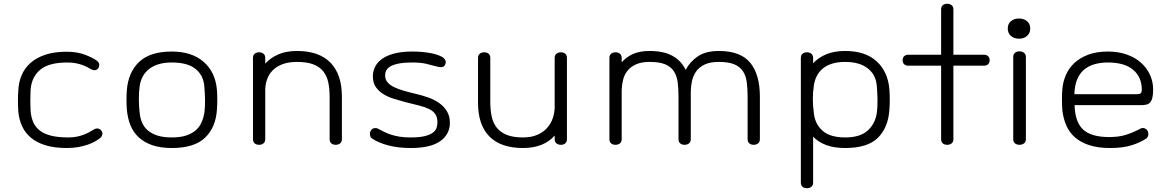

<svg xmlns="http://www.w3.org/2000/svg" viewBox="-20 -696 6199 1017"><path d="M334 88Q269 88 222.5 74Q176 60 145 34.5Q114 9 97.5 -26.5Q81 -62 77 -105Q75 -136 75 -163Q75 -190 77 -218Q79 -261 95 -298.5Q111 -336 142.5 -363.5Q174 -391 221.5 -406.5Q269 -422 332 -422Q389 -422 430.5 -406Q472 -390 492 -375Q512 -361 503 -339Q498 -328 487.5 -325Q477 -322 465 -328Q455 -333 443.5 -339.5Q432 -346 417 -351.5Q402 -357 382.5 -361Q363 -365 336 -365Q239 -365 193 -326.5Q147 -288 142 -220Q139 -163 142 -108Q145 -74 156.5 -48Q168 -22 191.5 -4Q215 14 252 23Q289 32 342 32Q370 32 391.5 27Q413 22 429.5 15Q446 8 458 1Q470 -6 479 -11Q489 -17 499.5 -15Q510 -13 517 -4Q525 7 521.5 18Q518 29 512 34Q501 43 484.5 52.5Q468 62 445.5 70Q423 78 395 83Q367 88 334 88Z M890 -423Q996 -423 1058.5 -368.5Q1121 -314 1129 -220Q1131 -195 1131 -167Q1131 -139 1129 -115Q1123 -21 1066 33.5Q1009 88 890 88Q831 88 788 73.5Q745 59 716 32.5Q687 6 671.5 -31.5Q656 -69 652 -115Q650 -140 650 -168Q650 -196 652 -220Q660 -315 718 -369Q776 -423 890 -423ZM1062 -241Q1057 -298 1015 -331.5Q973 -365 890 -365Q849 -365 819 -355.5Q789 -346 768.5 -329.5Q748 -313 736 -290.5Q724 -268 720 -241Q715 -206 715.5 -168Q716 -130 720 -96Q723 -68 733.5 -44.5Q744 -21 764.5 -4Q785 13 815.5 22.5Q846 32 890 32Q933 32 963.5 22.5Q994 13 1014.5 -4Q1035 -21 1046 -44.5Q1057 -68 1062 -96Q1067 -131 1066 -170Q1065 -209 1062 -241Z M1726 -184Q1726 -227 1718.5 -261Q1711 -295 1691.5 -319Q1672 -343 1638.5 -355.5Q1605 -368 1553 -368Q1508 -368 1476.5 -356Q1445 -344 1425 -324Q1405 -304 1395.5 -278Q1386 -252 1385 -224V41Q1385 56 1375.5 63.5Q1366 71 1352 71Q1338 71 1329 63.5Q1320 56 1320 41V-389Q1320 -404 1329 -411.5Q1338 -419 1352 -419Q1366 -419 1375.5 -411.5Q1385 -404 1385 -389V-359Q1413 -390 1454.5 -408Q1496 -426 1553 -426Q1670 -426 1730.5 -364Q1791 -302 1791 -184V41Q1791 56 1781.5 63.5Q1772 71 1758 71Q1744 71 1735 63.5Q1726 56 1726 41V-184Z M2155 32Q2202 32 2230 25Q2258 18 2273 6.5Q2288 -5 2292.5 -19.5Q2297 -34 2297 -49Q2297 -76 2285 -92.5Q2273 -109 2251 -119.5Q2229 -130 2198 -137.5Q2167 -145 2128 -155Q2098 -163 2067 -172.5Q2036 -182 2011.5 -197Q1987 -212 1971 -234.5Q1955 -257 1955 -292Q1955 -317 1966 -340.5Q1977 -364 2001.5 -382.5Q2026 -401 2066 -412Q2106 -423 2164 -423Q2212 -423 2253.5 -416Q2295 -409 2321 -395Q2332 -389 2338 -378.5Q2344 -368 2338 -354Q2333 -342 2321 -340.5Q2309 -339 2292 -344Q2268 -351 2238 -358Q2208 -365 2165 -365Q2123 -365 2095.5 -360Q2068 -355 2051 -346Q2034 -337 2027 -324.5Q2020 -312 2020 -297Q2020 -276 2031.5 -261.5Q2043 -247 2064.5 -236Q2086 -225 2116.5 -216Q2147 -207 2186 -198Q2216 -191 2247.5 -180Q2279 -169 2304.5 -151.5Q2330 -134 2346.5 -108Q2363 -82 2363 -45Q2363 15 2312 51.5Q2261 88 2156 88Q2087 88 2034 73.5Q1981 59 1950 37Q1942 32 1940 19.5Q1938 7 1943 -2Q1950 -15 1961.5 -17Q1973 -19 1981 -15Q1998 -6 2015 2.5Q2032 11 2052 17.5Q2072 24 2097 28Q2122 32 2155 32Z M2577 -156Q2577 -113 2584.5 -78.5Q2592 -44 2611.5 -19.5Q2631 5 2664.5 18.5Q2698 32 2750 32Q2795 32 2826.5 18Q2858 4 2878 -18.5Q2898 -41 2907.5 -68.5Q2917 -96 2918 -124V-389Q2918 -404 2927.5 -411.5Q2937 -419 2951 -419Q2965 -419 2974 -411.5Q2983 -404 2983 -389V41Q2983 56 2974 63.5Q2965 71 2951 71Q2937 71 2927.5 63.5Q2918 56 2918 41V22Q2860 88 2750 88Q2633 88 2572.5 27Q2512 -34 2512 -152V-389Q2512 -404 2521.5 -411.5Q2531 -419 2545 -419Q2559 -419 2568 -411.5Q2577 -404 2577 -389Z M3574 -184Q3574 -227 3569.5 -261Q3565 -295 3549 -319Q3533 -343 3503 -355.5Q3473 -368 3421 -368Q3377 -368 3348.5 -355Q3320 -342 3303.5 -321Q3287 -300 3280.5 -273.5Q3274 -247 3273 -220V41Q3273 56 3263.5 63.5Q3254 71 3240 71Q3226 71 3217 63.5Q3208 56 3208 41V-389Q3208 -404 3217 -411.5Q3226 -419 3240 -419Q3254 -419 3263.5 -411.5Q3273 -404 3273 -389V-366Q3297 -394 3333 -410Q3369 -426 3421 -426Q3495 -426 3541.5 -400.5Q3588 -375 3612 -326Q3635 -370 3677 -398Q3719 -426 3787 -426Q3903 -426 3954 -363.5Q4005 -301 4005 -184V41Q4005 56 3995.5 63.5Q3986 71 3972 71Q3958 71 3949 63.5Q3940 56 3940 41V-184Q3940 -227 3935.5 -261Q3931 -295 3915 -319Q3899 -343 3869 -355.5Q3839 -368 3787 -368Q3741 -368 3712 -354Q3683 -340 3667 -317Q3651 -294 3645 -265.5Q3639 -237 3639 -209V41Q3639 56 3629.5 63.5Q3620 71 3606 71Q3592 71 3583 63.5Q3574 56 3574 41V-184Z M4457 -426Q4563 -426 4623 -371.5Q4683 -317 4691 -223Q4693 -198 4693 -168.5Q4693 -139 4691 -115Q4685 -21 4630.5 33.5Q4576 88 4457 88Q4398 88 4356.5 72.5Q4315 57 4287 28V271Q4287 286 4277.5 293.5Q4268 301 4254 301Q4240 301 4231 293.5Q4222 286 4222 271V-389Q4222 -404 4231 -411.5Q4240 -419 4254 -419Q4268 -419 4277.5 -411.5Q4287 -404 4287 -389V-361Q4316 -392 4358 -409Q4400 -426 4457 -426ZM4624 -244Q4619 -301 4575.5 -334.5Q4532 -368 4457 -368Q4416 -368 4386.5 -358.5Q4357 -349 4337.5 -332.5Q4318 -316 4306.5 -293.5Q4295 -271 4291 -244Q4280 -172 4291 -96Q4297 -39 4337 -3.5Q4377 32 4457 32Q4535 32 4575 -3.5Q4615 -39 4624 -96Q4629 -131 4628 -171.5Q4627 -212 4624 -244Z M5030 -348V41Q5030 56 5020.5 63.5Q5011 71 4997 71Q4983 71 4974 63.5Q4965 56 4965 41V-348H4790Q4778 -348 4769.5 -355.5Q4761 -363 4761 -377Q4761 -391 4769.5 -398.5Q4778 -406 4790 -406H4965V-646Q4965 -661 4974 -668.5Q4983 -676 4997 -676Q5011 -676 5020.5 -668.5Q5030 -661 5030 -646V-406H5193Q5205 -406 5213.5 -398.5Q5222 -391 5222 -377Q5222 -363 5213.5 -355.5Q5205 -348 5193 -348Z M5318 -545Q5318 -570 5335 -584Q5352 -598 5378 -598Q5403 -598 5420 -584Q5437 -570 5437 -545Q5437 -520 5420 -505.5Q5403 -491 5378 -491Q5352 -491 5335 -505.5Q5318 -520 5318 -545ZM5347 -394Q5347 -409 5356.5 -416.5Q5366 -424 5380 -424Q5394 -424 5404 -416.5Q5414 -409 5414 -394V41Q5414 56 5404 63.5Q5394 71 5380 71Q5366 71 5356.5 63.5Q5347 56 5347 41Z M5849 -423Q5903 -423 5947.5 -407.5Q5992 -392 6023 -364.5Q6054 -337 6071 -300.5Q6088 -264 6088 -222Q6088 -195 6084 -178.5Q6080 -162 6071.5 -153Q6063 -144 6050.5 -141.5Q6038 -139 6021 -139H5672Q5674 -50 5717 -10Q5760 30 5855 30Q5905 30 5941 19Q5977 8 6016 -12Q6029 -21 6042 -16.5Q6055 -12 6060 0Q6065 15 6060.5 25.5Q6056 36 6051 38Q6022 58 5975.5 73Q5929 88 5860 88Q5797 88 5751.5 73.5Q5706 59 5675.5 33Q5645 7 5628.5 -30.5Q5612 -68 5607 -113Q5605 -143 5605 -171.5Q5605 -200 5607 -222Q5610 -262 5625.5 -298Q5641 -334 5670.5 -362Q5700 -390 5744.5 -406.5Q5789 -423 5849 -423ZM6002 -197Q6016 -197 6022 -202Q6028 -207 6028 -221Q6028 -287 5982.5 -326Q5937 -365 5848 -365Q5809 -365 5776.5 -355.5Q5744 -346 5721 -326Q5698 -306 5685 -274Q5672 -242 5671 -197Z"/></svg>

Font: Cafe24 Ssurround air
Style: Light
Weight: 300
Designer: Cafe24 thkim, hmlim, mnelim, sdjeong, hskwak & 4IRTF
Foundry: Cafe24
Version: Version 1.001